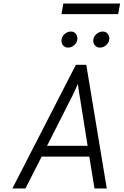

<svg xmlns="http://www.w3.org/2000/svg" viewBox="-20 -1067 700 1087"><path d="M50 0 409.5 -700H468.5L584.5 0H515L485.5 -180.5H216L124 0ZM246.5 -241.5H476L432.5 -515Q431 -523 428.5 -538.2Q426 -553.5 423.8 -569Q421.5 -584.5 421 -592.5Q417.5 -584.5 410.8 -569.2Q404 -554 397 -539Q390 -524 385.5 -516ZM546 -797.5Q529.5 -797.5 518.8 -808.8Q508 -820 508 -836.5Q508 -858 524.8 -873.2Q541.5 -888.5 561.5 -888.5Q578 -888.5 588.5 -877Q599 -865.5 599 -849.5Q599 -828 582.8 -812.8Q566.5 -797.5 546 -797.5ZM365.5 -797.5Q349 -797.5 338.5 -808.8Q328 -820 328 -836.5Q328 -858 344.5 -873.2Q361 -888.5 381 -888.5Q398 -888.5 408 -877Q418 -865.5 418 -849.5Q418 -828 402 -812.8Q386 -797.5 365.5 -797.5ZM328 -987 338.5 -1047H660L649 -987Z"/></svg>

Font: Overpass Light
Style: Italic
Weight: 300
Italic angle: -10°
Designer: Delve Withrington, Dave Bailey, Thomas Jockin
Foundry: Delve Fonts LLC
Version: Version 4.000; ttfautohint (v1.8.3)